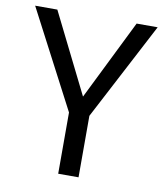

<svg xmlns="http://www.w3.org/2000/svg" viewBox="-79 -753 702 818"><g transform="rotate(10 272.0 -344.0)"><path d="M537 -688 316 -266V0H228V-265L7 -688H103L275 -342L446 -688Z"/></g></svg>

Font: FiraGO Book
Style: Regular
Weight: 350
Designer: bBox Type
Foundry: bBox Type GmbH
Version: Version 1.001;PS 001.001;hotconv 1.0.88;makeotf.lib2.5.64775